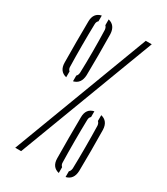

<svg xmlns="http://www.w3.org/2000/svg" viewBox="-197 -886 845 973"><g transform="rotate(30 225.0 -399.5)"><path d="M57.5 0 359.5 -800H394.5L92 0ZM142.5 -438V-471.5Q151 -479 152 -494Q154 -551.5 154 -618.5Q154 -685.5 152 -744Q150.5 -759 142.5 -766V-800Q184.5 -790 187 -740Q189 -618.5 187 -499Q184.5 -448 142.5 -438ZM102.5 -438.5Q59 -448.5 58.5 -499Q57 -618.5 58.5 -740Q59 -790 102.5 -799.5V-766Q93 -758 93 -743.5Q91.5 -685.5 91.5 -618.5Q91.5 -551.5 93 -494Q93 -480.5 102.5 -472.5ZM352.5 1V-32.5Q361 -40 362.5 -55Q364 -112.5 364 -179.5Q364 -246.5 362.5 -305Q361 -320 352.5 -327V-361Q395 -351 397 -301Q399 -179.5 397 -60Q395 -9 352.5 1ZM312.5 0.5Q269 -9.5 268.5 -60Q267 -179.5 268.5 -301Q269 -351 312.5 -360.5V-327Q303 -319 303 -304.5Q301.5 -246.5 301.5 -179.5Q301.5 -112.5 303 -55Q303 -41.5 312.5 -33.5Z"/></g></svg>

Font: Big Shoulders Stencil Display Light
Style: Regular
Weight: 300
Designer: Patric King
Foundry: XO Type Co
Version: Version 1.000